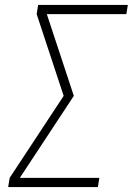

<svg xmlns="http://www.w3.org/2000/svg" viewBox="-20 -755 540 775"><path d="M13 0 19 -37 237 -368 128 -698 134 -735H496L490 -698H169L278 -368L60 -37H381L375 0Z"/></svg>

Font: Iosevka Extralight
Style: Italic
Weight: 200
Italic angle: -9°
Monospace: yes
Designer: Belleve Invis
Foundry: Belleve Invis
Version: Version 32.5.0; ttfautohint (v1.8.4)